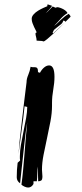

<svg xmlns="http://www.w3.org/2000/svg" viewBox="-20 -879 366 860"><path d="M76 -52Q80 -80 83.5 -117.5Q87 -155 90 -193Q93 -231 96 -267.5Q99 -304 102 -331Q97 -304 93 -269Q89 -234 85 -197Q81 -160 77 -123.5Q73 -87 70 -58Q55 -68 55 -85Q55 -105 56 -118.5Q57 -132 59 -150L70 -160Q69 -165 69 -169V-179Q69 -202 74 -231.5Q79 -261 85.5 -291.5Q92 -322 97 -350.5Q102 -379 102 -400L90 -403Q88 -379 84 -348.5Q80 -318 75.5 -285.5Q71 -253 67 -221Q65 -204 63 -189Q65 -217 68 -249Q73 -295 78.5 -340.5Q84 -386 89 -430Q94 -474 99 -511Q99 -526 106.5 -543.5Q114 -561 117 -580Q123 -578 127 -578H134Q144 -578 147 -573.5Q150 -569 150 -561V-556L159 -553Q167 -568 178 -577Q189 -586 200 -586Q224 -586 224 -535Q224 -508 218.5 -477.5Q213 -447 213 -418V-405Q213 -373 206 -335.5Q199 -298 190.5 -259.5Q182 -221 175 -185Q168 -149 168 -119Q168 -112 169 -104Q170 -96 170 -89Q170 -74 164.5 -70.5Q159 -67 151 -67Q151 -80 150 -99Q149 -118 149 -133Q147 -122 147 -103Q147 -84 145 -67H130V-55Q121 -39 106 -39Q99 -39 90 -43Q81 -47 76 -52ZM282 -820Q265 -810 251 -794Q237 -778 222 -763Q231 -769 238 -776Q245 -783 252.5 -790Q260 -797 268.5 -804Q277 -811 288 -817Q291 -813 293.5 -810Q296 -807 296 -804L273 -781Q273 -783 269.5 -785Q266 -787 264 -787Q261 -777 254 -771Q247 -765 240 -760Q233 -755 226 -749Q219 -743 216 -733V-731Q216 -730 219 -730L269 -777L250 -758Q236 -744 220.5 -729.5Q205 -715 191.5 -704Q178 -693 175 -693L174 -694Q167 -696 159.5 -696Q152 -696 144 -697Q144 -705 141.5 -714Q139 -723 139 -728Q139 -733 144 -733Q144 -736 140.5 -742.5Q137 -749 133 -757.5Q129 -766 125.5 -775.5Q122 -785 122 -795Q122 -805 130.5 -814.5Q139 -824 150.5 -831Q162 -838 173 -843Q184 -848 189 -850Q193 -850 192 -854.5Q191 -859 195 -859L213 -853Q211 -848 200.5 -836.5Q190 -825 185 -820Q192 -825 201.5 -835Q211 -845 216 -850Q221 -848 225 -846Q229 -844 231 -844L234 -847Q241 -847 249.5 -844Q258 -841 265 -837Q272 -833 277 -828Q282 -823 282 -820ZM61 -165Q62 -176 63 -187Q62 -175 61 -165Z"/></svg>

Font: Finger Paint
Style: Regular
Weight: 400
Designer: Ralph du Carrois
Foundry: Ralph du Carrois
Version: Version 1.002